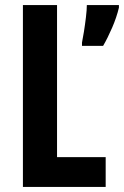

<svg xmlns="http://www.w3.org/2000/svg" viewBox="-20 -827 487 754"><path d="M70 -93V-807H204V-210H395V-93ZM447 -797Q438 -759 420.5 -718.5Q403 -678 385 -647H302V-660Q305 -674 309.5 -702Q314 -730 317.5 -759.5Q321 -789 321 -807H447Z"/></svg>

Font: Noto Sans Kannada UI ExtraCondensed
Style: Bold
Weight: 700
Width: 2
Designer: Jelle Bosma - Monotype Design Team
Foundry: Monotype Imaging Inc.
Version: Version 2.005; ttfautohint (v1.8.4.7-5d5b)